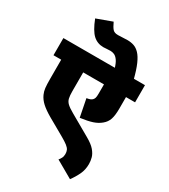

<svg xmlns="http://www.w3.org/2000/svg" viewBox="-259 -1014 1174 1337"><g transform="rotate(30 328.0 -345.0)"><path d="M656 -484H583V-392Q583 -337 572.5 -305.5Q562 -274 535 -252Q509 -230 472.5 -218Q436 -206 376 -198L348 -340Q368 -343 377.5 -347.5Q387 -352 392 -357Q399 -364 402.5 -374.5Q406 -385 406 -410V-484H239V-334Q239 -297 244 -276Q249 -255 266 -239Q283 -223 320 -202L486 -107Q534 -80 556.5 -53.5Q579 -27 586 -1.5Q593 24 593 49Q593 95 575 133Q557 171 531 206L393 127Q401 118 408.5 104Q416 90 416 71Q416 53 410 39.5Q404 26 385.5 11.5Q367 -3 330 -24L198 -99Q148 -128 120 -153.5Q92 -179 78 -210Q68 -232 65 -257.5Q62 -283 62 -332V-484H0V-622H656ZM416 -615Q404 -656 389.5 -676Q375 -696 359.5 -702.5Q344 -709 329 -709Q311 -709 297 -707.5Q283 -706 273 -706Q224 -706 189.5 -737.5Q155 -769 123 -851L246 -896Q263 -859 276.5 -844.5Q290 -830 318 -830Q338 -830 355 -831.5Q372 -833 394 -833Q422 -833 446 -825Q470 -817 491.5 -794.5Q513 -772 532 -729Q551 -686 569 -615Z"/></g></svg>

Font: Noto Sans Devanagari UI Black
Style: Regular
Weight: 900
Designer: Jelle Bosma - Monotype Design Team
Foundry: Monotype Imaging Inc.
Version: Version 2.003; ttfautohint (v1.8.4.7-5d5b)